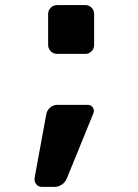

<svg xmlns="http://www.w3.org/2000/svg" viewBox="-20 -600 540 750"><path d="M323.2 -190.4Q335.9 -190.4 342.8 -179.7Q349.6 -168.9 344.7 -157.2L241.2 96.7Q235.4 111.3 222.2 120.6Q209 129.9 193.4 129.9H142.6Q129.9 129.9 121.6 119.6Q113.3 109.4 115.2 94.7L161.1 -155.3Q164.1 -169.9 176.3 -180.2Q188.5 -190.4 203.1 -190.4ZM313.5 -580.1Q328.1 -580.1 337.9 -569.8Q347.7 -559.6 347.7 -544.9V-424.8Q347.7 -410.2 337.9 -399.9Q328.1 -389.6 313.5 -389.6H203.1Q188.5 -389.6 178.2 -399.9Q168 -410.2 168 -424.8V-544.9Q168 -559.6 178.2 -569.8Q188.5 -580.1 203.1 -580.1Z"/></svg>

Font: Rounded-L Mgen+ 1m bold
Style: Bold
Weight: 700
Designer: [Source Han Sans]
Ryoko NISHIZUKA  (kana & ideographs); Paul D. Hunt (Latin, Greek & Cyrillic); Wenlong ZHANG  (bopomofo
Version: Version 1.059.20150602